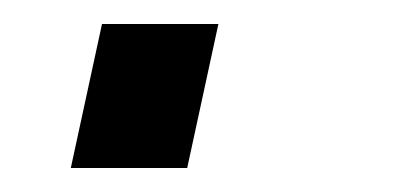

<svg xmlns="http://www.w3.org/2000/svg" viewBox="-20 -140 329 160"><path d="M39 0H136L162 -120H65Z"/></svg>

Font: Plus Jakarta Text
Style: Italic
Weight: 400
Italic angle: -12°
Designer: Gumpita Rahayu
Foundry: Tokotype Studio
Version: Version 1.000;hotconv 1.0.109;makeotfexe 2.5.65596